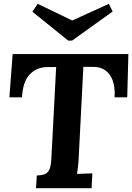

<svg xmlns="http://www.w3.org/2000/svg" viewBox="-20 -982 690 1002"><path d="M650 -700 644 -474H578Q581 -528 567.5 -563.5Q554 -599 527.5 -616.5Q501 -634 463 -633H415L391 -164Q390 -137 387 -112Q384 -87 382 -74Q393 -75 409 -75.5Q425 -76 440 -76.5Q455 -77 462 -77L458 0H168L172 -66Q195 -67 211 -72Q227 -77 236.5 -95Q246 -113 248 -153L273 -632H227Q170 -631 134.5 -593Q99 -555 95 -474H29L46 -700ZM356 -770H336L149 -921L177 -962L357 -875L548 -962L568 -922Z"/></svg>

Font: Lora
Style: Bold Italic
Weight: 700
Italic angle: -3°
Designer: Olga Karpushina, Alexei Vanyashin (Cyrillic)
Foundry: Cyreal
Version: Version 3.004